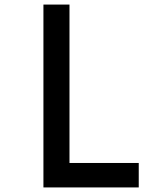

<svg xmlns="http://www.w3.org/2000/svg" viewBox="-20 -820 690 840"><path d="M170 0V-800H284V-107H587V0Z"/></svg>

Font: Martian Mono SemiCondensed
Style: Regular
Weight: 400
Width: 4
Designer: Roman Shamin
Foundry: Evil Martians
Version: Version 1.000